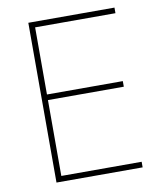

<svg xmlns="http://www.w3.org/2000/svg" viewBox="-81 -779 712 845"><g transform="rotate(-10 275.0 -357.0)"><path d="M488 0H103V-714H488V-689H129V-389H468V-364H129V-25H488Z"/></g></svg>

Font: Noto Sans Khmer UI Thin
Style: Regular
Weight: 100
Designer: Danh Hong and the Monotype Design Team
Foundry: Monotype Imaging Inc.
Version: Version 2.002; ttfautohint (v1.8.4.7-5d5b)